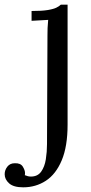

<svg xmlns="http://www.w3.org/2000/svg" viewBox="-108 -530 389 821"><path d="M-9 271Q-50 271 -69 254Q-88 237 -88 215Q-88 197 -76.5 182.5Q-65 168 -45 168Q-20 167 -10.5 182.5Q-1 198 -1 210Q-1 216 -2 219Q12 225 24 225Q53 225 68 204Q83 183 88 151Q93 119 93 86L95 -380Q95 -396 95.5 -410.5Q96 -425 98 -445Q80 -444 62.5 -443Q45 -442 27 -441V-483Q71 -483 95.5 -487Q120 -491 132.5 -497Q145 -503 152 -510H181V3Q181 96 156 155.5Q131 215 88 243Q45 271 -9 271Z"/></svg>

Font: Lora
Style: Regular
Weight: 400
Designer: Olga Karpushina, Alexei Vanyashin (Cyrillic)
Foundry: Cyreal
Version: Version 3.005; ttfautohint (v1.8.4.7-5d5b)